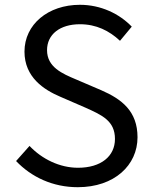

<svg xmlns="http://www.w3.org/2000/svg" viewBox="-20 -767 637 800"><path d="M304 13C457 13 553 -79 553 -195C553 -304 487 -354 402 -391L297 -436C240 -460 176 -487 176 -558C176 -624 230 -666 313 -666C381 -666 435 -639 480 -597L529 -656C477 -710 400 -747 313 -747C180 -747 82 -665 82 -552C82 -445 163 -393 231 -364L337 -318C406 -287 459 -263 459 -188C459 -116 401 -68 305 -68C229 -68 155 -104 103 -159L47 -96C111 -29 200 13 304 13Z"/></svg>

Font: Microsoft YaHei
Style: Regular
Weight: 400
Designer: Ryoko NISHIZUKA 西塚涼子 (kana, bopomofo & ideographs); Paul D. Hunt (Latin, Greek & Cyrillic); Sandoll Communications 산돌커뮤니
Foundry: Adobe
Version: Version 2.001;hotconv 1.0.111;makeotfexe 2.5.65597